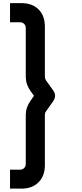

<svg xmlns="http://www.w3.org/2000/svg" viewBox="-20 -954 508 1196"><path d="M42.5 221V103H105Q120 103 130.2 92.8Q140.5 82.5 140.5 66.5V-237.5Q140.5 -285 170 -326L191.5 -357.5L170 -387.5Q140.5 -428.5 140.5 -476V-780Q140.5 -795 130.2 -805.2Q120 -815.5 105 -815.5H42.5V-934.5H113.5Q181 -934.5 220 -895.5Q259.5 -856.5 259.5 -788.5V-476Q259.5 -464.5 265.5 -455L311.5 -390.5Q323 -373.5 323 -357.5Q323 -341 311.5 -324L265.5 -258.5Q259.5 -251 259.5 -237.5V75Q259.5 142.5 220 181.5Q181 221 113.5 221Z"/></svg>

Font: Russisch Sans
Style: Bold
Weight: 700
Designer: Michael Sharanda (font) & Cristiano Sobral (main changes)
Foundry: Michael Sharanda
Version: Version 2.00;September 8, 2020;FontCreator 13.0.0.2681 64-bi